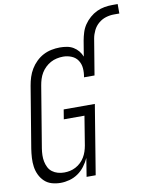

<svg xmlns="http://www.w3.org/2000/svg" viewBox="-99 -999 848 1080"><g transform="rotate(-10 324.5 -459.5)"><path d="M159 8Q133 8 109 1Q85 -6 67.5 -22.5Q50 -39 39.5 -61Q29 -83 25.5 -107.5Q22 -132 23.5 -158Q25 -184 29 -210L87 -560Q91 -584 98.5 -607.5Q106 -631 119 -652.5Q132 -674 150.5 -692Q169 -710 191 -721.5Q213 -733 237.5 -738Q262 -743 286 -743Q306 -743 326 -739.5Q346 -736 362.5 -726Q379 -716 391 -701.5Q403 -687 410 -669L425 -759Q429 -781 436 -803.5Q443 -826 456.5 -846Q470 -866 489 -882.5Q508 -899 529 -909Q550 -919 573 -923Q596 -927 618 -927H649V-873H618Q595 -873 572 -866Q549 -859 530 -843Q511 -827 500 -804.5Q489 -782 485 -759L451 -554H391Q396 -580 394 -605Q392 -630 379 -650Q366 -670 343 -679.5Q320 -689 295 -689Q277 -689 258.5 -685Q240 -681 223.5 -672Q207 -663 193 -649.5Q179 -636 169.5 -620Q160 -604 154.5 -586.5Q149 -569 146 -551L88 -201Q85 -182 84.5 -163Q84 -144 87.5 -126.5Q91 -109 99 -93Q107 -77 121 -66.5Q135 -56 152.5 -51Q170 -46 189 -46Q206 -46 222.5 -49.5Q239 -53 255 -61.5Q271 -70 284 -82.5Q297 -95 306 -110Q315 -125 320.5 -141.5Q326 -158 329 -175L356 -341H238L247 -396H425L360 0H308L325 -105Q314 -81 297.5 -59Q281 -37 258.5 -21.5Q236 -6 210 1Q184 8 159 8Z"/></g></svg>

Font: Iosevka QP Light
Style: Italic
Weight: 300
Italic angle: -9°
Designer: Belleve Invis
Foundry: Belleve Invis
Version: Version 20.0.0; ttfautohint (v1.8.4)